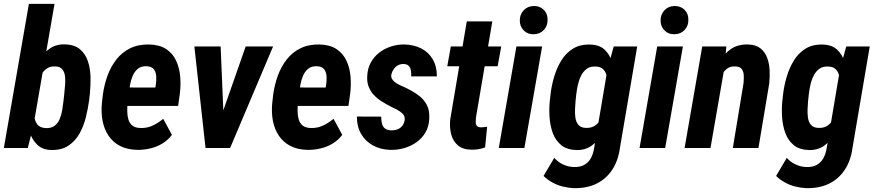

<svg xmlns="http://www.w3.org/2000/svg" viewBox="-22 -770 4553 999"><path d="M128.4 -750H261.7L151.9 -116.2L122.6 0H-2ZM445.8 -284.2 441.9 -249Q436 -205.6 424.6 -159.2Q413.1 -112.8 390.9 -73.7Q368.7 -34.7 332.5 -11.2Q296.4 12.2 242.2 10.3Q198.2 8.8 171.6 -17.1Q145 -43 132.6 -81.8Q120.1 -120.6 116.7 -162.6Q113.3 -204.6 115.7 -238.8L122.1 -289.6Q128.4 -326.7 142.1 -370.1Q155.8 -413.6 178.2 -452.4Q200.7 -491.2 234.4 -515.6Q268.1 -540 313.5 -539.1Q365.7 -538.1 394.5 -513.4Q423.3 -488.8 435.8 -450.2Q448.2 -411.6 449 -367.7Q449.7 -323.7 445.8 -284.2ZM308.6 -247.1 312.5 -282.7Q313.5 -299.3 316.2 -323.2Q318.8 -347.2 316.7 -370.1Q314.5 -393.1 303 -408.4Q291.5 -423.8 265.6 -424.3Q241.7 -425.8 224.9 -415.5Q208 -405.3 196.8 -387.9Q185.5 -370.6 179 -350.3Q172.4 -330.1 169.4 -311L156.7 -217.8Q154.8 -193.8 156.5 -168Q158.2 -142.1 171.4 -123.8Q184.6 -105.5 214.8 -103.5Q244.1 -102.1 262 -115.5Q279.8 -128.9 288.8 -151.1Q297.9 -173.3 302 -199Q306.2 -224.6 308.6 -247.1Z M692.9 9.8Q640.1 8.8 602.5 -10.7Q564.9 -30.3 542.5 -64.2Q520 -98.1 511.7 -141.4Q503.4 -184.6 508.3 -233.9L513.2 -277.3Q520 -328.1 537.1 -375.5Q554.2 -422.9 583.3 -460.2Q612.3 -497.6 654.8 -518.6Q697.3 -539.6 754.4 -538.6Q809.1 -537.1 843 -514.4Q877 -491.7 894.3 -454.6Q911.6 -417.5 915.5 -372.3Q919.4 -327.1 913.6 -281.2L904.8 -218.8H560.5L577.6 -314.9L786.1 -314.5L788.6 -328.1Q792 -348.6 791 -370.8Q790 -393.1 779.3 -408.4Q768.6 -423.8 742.2 -425.3Q713.4 -426.8 695.6 -412.4Q677.7 -397.9 668 -374.5Q658.2 -351.1 654.1 -325.4Q649.9 -299.8 647.5 -277.3L642.1 -233.4Q639.6 -211.4 640.1 -189.2Q640.6 -167 646.2 -147.9Q651.9 -128.9 666.7 -116.7Q681.6 -104.5 709.5 -104Q743.7 -103 772.7 -116.7Q801.8 -130.4 827.1 -151.9L872.6 -68.4Q852.1 -41 822.8 -23.2Q793.5 -5.4 759.5 2.4Q725.6 10.3 692.9 9.8Z M1110.4 -111.3 1256.3 -528.3H1398.9L1175.3 0H1089.8ZM1126 -528.3 1144 -98.6 1129.9 0H1047.4L989.3 -528.3Z M1579.1 9.8Q1526.4 8.8 1488.8 -10.7Q1451.2 -30.3 1428.7 -64.2Q1406.2 -98.1 1397.9 -141.4Q1389.6 -184.6 1394.5 -233.9L1399.4 -277.3Q1406.2 -328.1 1423.3 -375.5Q1440.4 -422.9 1469.5 -460.2Q1498.5 -497.6 1541 -518.6Q1583.5 -539.6 1640.6 -538.6Q1695.3 -537.1 1729.2 -514.4Q1763.2 -491.7 1780.5 -454.6Q1797.9 -417.5 1801.8 -372.3Q1805.7 -327.1 1799.8 -281.2L1791 -218.8H1446.8L1463.9 -314.9L1672.4 -314.5L1674.8 -328.1Q1678.2 -348.6 1677.2 -370.8Q1676.3 -393.1 1665.5 -408.4Q1654.8 -423.8 1628.4 -425.3Q1599.6 -426.8 1581.8 -412.4Q1564 -397.9 1554.2 -374.5Q1544.4 -351.1 1540.3 -325.4Q1536.1 -299.8 1533.7 -277.3L1528.3 -233.4Q1525.9 -211.4 1526.4 -189.2Q1526.9 -167 1532.5 -147.9Q1538.1 -128.9 1553 -116.7Q1567.9 -104.5 1595.7 -104Q1629.9 -103 1658.9 -116.7Q1688 -130.4 1713.4 -151.9L1758.8 -68.4Q1738.3 -41 1709 -23.2Q1679.7 -5.4 1645.8 2.4Q1611.8 10.3 1579.1 9.8Z M2083.5 -145Q2086.4 -164.6 2073.7 -177.5Q2061 -190.4 2043.2 -199.7Q2025.4 -209 2011.7 -215.3Q1985.8 -228.5 1962.9 -243.2Q1939.9 -257.8 1922.6 -276.4Q1905.3 -294.9 1896 -319.3Q1886.7 -343.8 1888.7 -375Q1890.6 -414.1 1907.2 -444.3Q1923.8 -474.6 1950.7 -495.6Q1977.5 -516.6 2011.5 -527.8Q2045.4 -539.1 2082 -538.6Q2131.8 -537.6 2170.4 -517.6Q2209 -497.6 2230.2 -460.4Q2251.5 -423.3 2251 -372.6H2117.7Q2118.2 -388.2 2116 -403.1Q2113.8 -418 2104.2 -427.7Q2094.7 -437.5 2074.7 -437Q2059.1 -436.5 2046.6 -429.2Q2034.2 -421.9 2025.9 -409.4Q2017.6 -397 2014.2 -382.3Q2011.7 -368.2 2018.6 -357.7Q2025.4 -347.2 2037.1 -339.4Q2048.8 -331.5 2062 -325.4Q2075.2 -319.3 2084.5 -315.4Q2121.1 -298.3 2151.1 -277.3Q2181.2 -256.3 2197.8 -226.3Q2214.4 -196.3 2211.4 -151.4Q2209.5 -110.8 2191.4 -80.3Q2173.3 -49.8 2144.5 -29.5Q2115.7 -9.3 2080.6 0.7Q2045.4 10.7 2008.3 9.8Q1957 8.3 1917.7 -13.7Q1878.4 -35.6 1856.4 -74.2Q1834.5 -112.8 1835 -163.6L1961.4 -163.1Q1961.4 -143.6 1965.3 -127Q1969.2 -110.4 1981.7 -101.1Q1994.1 -91.8 2016.6 -91.8Q2033.7 -91.8 2047.9 -97.7Q2062 -103.5 2071.3 -115.5Q2080.6 -127.4 2083.5 -145Z M2585.9 -528.3 2567.4 -425.3H2305.2L2323.7 -528.3ZM2406.7 -658.7H2539.6L2454.6 -159.7Q2453.1 -147 2453.1 -135.3Q2453.1 -123.5 2458.7 -115.7Q2464.4 -107.9 2480 -107.4Q2488.3 -107.4 2496.3 -108.4Q2504.4 -109.4 2512.7 -110.8L2502 -2.9Q2484.9 3.4 2467.3 6.3Q2449.7 9.3 2431.2 8.8Q2385.7 8.3 2360.4 -13.7Q2335 -35.6 2325.7 -70.8Q2316.4 -106 2320.3 -146.5Z M2798.8 -528.3 2706.5 0H2573.2L2665 -528.3ZM2682.6 -662.6Q2682.1 -694.3 2702.6 -716.3Q2723.1 -738.3 2755.4 -738.8Q2786.6 -739.3 2807.1 -719.2Q2827.6 -699.2 2827.1 -667.5Q2828.1 -636.2 2807.9 -614.3Q2787.6 -592.3 2754.9 -591.8Q2724.1 -590.8 2703.6 -611.1Q2683.1 -631.3 2682.6 -662.6Z M3171.4 -528.3H3293.5L3203.6 -0.5Q3194.8 65.9 3163.3 113.5Q3131.8 161.1 3081.3 185.8Q3030.8 210.4 2962.4 209Q2933.6 207.5 2905.5 200.4Q2877.4 193.4 2851.8 179.2Q2826.2 165 2806.2 145.5L2861.8 51.3Q2880.9 73.2 2907.7 85.7Q2934.6 98.1 2963.4 99.1Q2996.1 100.1 3017.8 87.9Q3039.6 75.7 3052 53.5Q3064.5 31.2 3069.3 1L3139.2 -412.6ZM2838.4 -242.2 2842.3 -277.3Q2847.2 -321.8 2860.6 -368.2Q2874 -414.6 2897.9 -454.1Q2921.9 -493.7 2959.2 -516.8Q2996.6 -540 3050.3 -538.1Q3097.7 -536.6 3124.3 -511.2Q3150.9 -485.8 3162.6 -447Q3174.3 -408.2 3176.8 -365.5Q3179.2 -322.8 3176.3 -286.6L3169.9 -235.8Q3163.6 -199.2 3149.7 -156.2Q3135.7 -113.3 3112.8 -74.7Q3089.8 -36.1 3056.6 -12.2Q3023.4 11.7 2977.1 10.7Q2927.2 9.3 2897.7 -15.1Q2868.2 -39.6 2854.2 -77.9Q2840.3 -116.2 2837.4 -159.7Q2834.5 -203.1 2838.4 -242.2ZM2976.6 -280.8 2972.7 -244.6Q2971.2 -227.1 2970 -203.4Q2968.8 -179.7 2971.9 -157.5Q2975.1 -135.3 2987.5 -120.4Q3000 -105.5 3025.9 -104.5Q3057.6 -103 3078.4 -119.6Q3099.1 -136.2 3109.9 -161.9Q3120.6 -187.5 3125.5 -214.4L3138.7 -307.6Q3139.6 -325.7 3138.7 -345.2Q3137.7 -364.7 3132.6 -382.3Q3127.4 -399.9 3114.3 -411.4Q3101.1 -422.9 3078.6 -423.8Q3049.8 -425.8 3031 -411.9Q3012.2 -397.9 3001.2 -375.7Q2990.2 -353.5 2984.6 -327.9Q2979 -302.2 2976.6 -280.8Z M3531.2 -528.3 3439 0H3305.7L3397.5 -528.3ZM3415 -662.6Q3414.6 -694.3 3435.1 -716.3Q3455.6 -738.3 3487.8 -738.8Q3519 -739.3 3539.6 -719.2Q3560.1 -699.2 3559.6 -667.5Q3560.5 -636.2 3540.3 -614.3Q3520 -592.3 3487.3 -591.8Q3456.5 -590.8 3436 -611.1Q3415.5 -631.3 3415 -662.6Z M3745.6 -408.2 3674.8 0H3540L3631.8 -528.3H3757.3ZM3704.1 -282.2 3673.3 -280.3Q3676.8 -322.3 3689 -367.9Q3701.2 -413.6 3724.4 -453.1Q3747.6 -492.7 3783.2 -516.4Q3818.8 -540 3870.6 -538.6Q3911.6 -537.1 3935.3 -518.1Q3959 -499 3970 -468.5Q3981 -438 3982.4 -403.6Q3983.9 -369.1 3980.5 -335.9L3924.3 0H3791L3846.7 -337.4Q3848.6 -357.4 3847.9 -377.2Q3847.2 -397 3837.4 -410.6Q3827.6 -424.3 3802.7 -424.3Q3776.4 -425.8 3758.8 -411.1Q3741.2 -396.5 3730.2 -373.8Q3719.2 -351.1 3713.1 -326.7Q3707 -302.2 3704.1 -282.2Z M4381.3 -528.3H4503.4L4413.6 -0.5Q4404.8 65.9 4373.3 113.5Q4341.8 161.1 4291.3 185.8Q4240.7 210.4 4172.4 209Q4143.6 207.5 4115.5 200.4Q4087.4 193.4 4061.8 179.2Q4036.1 165 4016.1 145.5L4071.8 51.3Q4090.8 73.2 4117.7 85.7Q4144.5 98.1 4173.3 99.1Q4206.1 100.1 4227.8 87.9Q4249.5 75.7 4262 53.5Q4274.4 31.2 4279.3 1L4349.1 -412.6ZM4048.3 -242.2 4052.2 -277.3Q4057.1 -321.8 4070.6 -368.2Q4084 -414.6 4107.9 -454.1Q4131.8 -493.7 4169.2 -516.8Q4206.5 -540 4260.3 -538.1Q4307.6 -536.6 4334.2 -511.2Q4360.8 -485.8 4372.6 -447Q4384.3 -408.2 4386.7 -365.5Q4389.2 -322.8 4386.2 -286.6L4379.9 -235.8Q4373.5 -199.2 4359.6 -156.2Q4345.7 -113.3 4322.8 -74.7Q4299.8 -36.1 4266.6 -12.2Q4233.4 11.7 4187 10.7Q4137.2 9.3 4107.7 -15.1Q4078.1 -39.6 4064.2 -77.9Q4050.3 -116.2 4047.4 -159.7Q4044.4 -203.1 4048.3 -242.2ZM4186.5 -280.8 4182.6 -244.6Q4181.2 -227.1 4179.9 -203.4Q4178.7 -179.7 4181.9 -157.5Q4185.1 -135.3 4197.5 -120.4Q4210 -105.5 4235.8 -104.5Q4267.6 -103 4288.3 -119.6Q4309.1 -136.2 4319.8 -161.9Q4330.6 -187.5 4335.4 -214.4L4348.6 -307.6Q4349.6 -325.7 4348.6 -345.2Q4347.7 -364.7 4342.5 -382.3Q4337.4 -399.9 4324.2 -411.4Q4311 -422.9 4288.6 -423.8Q4259.8 -425.8 4241 -411.9Q4222.2 -397.9 4211.2 -375.7Q4200.2 -353.5 4194.6 -327.9Q4189 -302.2 4186.5 -280.8Z"/></svg>

Font: Roboto Condensed
Style: Bold Italic
Weight: 700
Italic angle: -12°
Designer: Christian Robertson
Foundry: Google
Version: Version 3.0